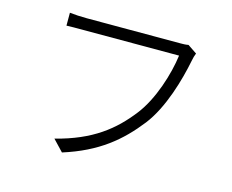

<svg xmlns="http://www.w3.org/2000/svg" viewBox="-99 -838 1198 992"><g transform="rotate(15 500.0 -342.0)"><path d="M686 -251C765 -353 810 -513 831 -619C835 -638 837 -647 843 -661L794 -694C778 -691 765 -691 752 -691H250C217 -691 186 -693 159 -696V-627C182 -628 207 -628 243 -628H761C748 -527 703 -381 631 -289C547 -181 443 -96 250 -47L306 12C490 -46 595 -135 686 -251Z"/></g></svg>

Font: Glow Sans SC Normal
Style: Regular
Weight: 400
Designer: Ryoko NISHIZUKA (kana, bopomofo & ideographs); Paul D. Hunt (Latin, Greek & Cyrillic); Sandoll Communications, Soo-young
Version: Version 0.93